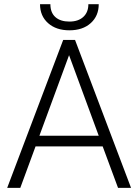

<svg xmlns="http://www.w3.org/2000/svg" viewBox="-20 -903 665 923"><path d="M473.6 -199.2H150.9L77.6 0H14.6L283.7 -710.9H340.8L609.9 0H547.4ZM169.4 -250.5H454.6L312 -637.7ZM454.6 -882.8Q454.6 -826.7 416.3 -792Q377.9 -757.3 313.5 -757.3Q250 -757.3 211.2 -791.7Q172.4 -826.2 172.4 -882.8H222.2Q222.2 -842.3 246.3 -820.8Q270.5 -799.3 313.5 -799.3Q356.4 -799.3 380.6 -821.8Q404.8 -844.2 404.8 -882.8Z"/></svg>

Font: Roboto-Light
Style: Regular
Weight: 300
Designer: Google
Version: Version 2.137; 2017